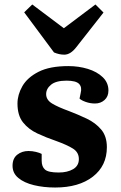

<svg xmlns="http://www.w3.org/2000/svg" viewBox="-20 -823 539 857"><path d="M242 -53Q281 -53 306.5 -68Q332 -83 332 -113Q332 -143 306 -159.5Q280 -176 230 -194Q186 -209 146.5 -227.5Q107 -246 82.5 -277Q58 -308 58 -361Q58 -400 80 -438.5Q102 -477 152 -502.5Q202 -528 285 -528Q331 -528 372 -515.5Q413 -503 438.5 -478.5Q464 -454 464 -419Q464 -392 446.5 -376.5Q429 -361 404 -361Q383 -361 363 -368Q343 -375 335 -383L340 -407Q347 -434 333 -448.5Q319 -463 277 -463Q230 -463 208 -445Q186 -427 186 -403Q186 -377 212.5 -361Q239 -345 286 -328Q328 -312 367 -293.5Q406 -275 431.5 -245Q457 -215 457 -166Q457 -83 394.5 -34.5Q332 14 226 14Q175 14 131.5 3.5Q88 -7 62 -28.5Q36 -50 36 -83Q36 -116 57 -132.5Q78 -149 107 -149Q124 -149 140.5 -145Q157 -141 166 -136V-106Q166 -79 181 -66Q196 -53 242 -53ZM88 -768 124 -803 265 -697 406 -803 442 -767 321 -613Q295 -579 267 -579Q244 -579 221 -589Z"/></svg>

Font: Literata 12pt
Style: Bold Italic
Weight: 700
Italic angle: -2°
Designer: Latin by Veronika Burian and Jose Scaglione. Greek by Irene Vlachou. Cyrillic by Vera Evstafieva
Foundry: TypeTogether
Version: Version 3.002